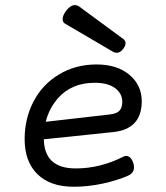

<svg xmlns="http://www.w3.org/2000/svg" viewBox="-20 -711 640 742"><path d="M75.2 -172.9Q75.2 -86.9 124.5 -38.1Q173.8 10.7 265.1 10.7Q319.8 10.7 375.7 -1.2Q431.6 -13.2 475.1 -32.2Q505.9 -45.9 495.1 -81.1Q489.3 -99.1 478.3 -105.5Q467.3 -111.8 455.6 -105Q366.7 -60.1 272.5 -60.1Q149.4 -60.1 149.4 -176.3Q149.4 -268.1 202.4 -329.6Q255.4 -391.1 345.7 -391.1Q397 -391.1 424.8 -370.4Q452.6 -349.6 452.6 -317.4Q452.6 -294.9 441.7 -283.2Q430.7 -271.5 403.3 -268.6L139.2 -238.3L123 -169.9L418.5 -200.7Q527.8 -212.4 527.8 -319.8Q527.8 -381.8 480.2 -421.9Q432.6 -461.9 353 -461.9Q272 -461.9 208 -423.3Q144 -384.8 109.6 -318.8Q75.2 -252.9 75.2 -172.9ZM236.8 -670.9Q227.1 -658.7 223.9 -647.7Q220.7 -636.7 223.1 -629.6Q225.6 -622.6 232.9 -618.7L415.5 -511.7Q436.5 -499.5 453.6 -519Q463.9 -530.8 465.1 -541.5Q466.3 -552.2 457.5 -559.6L287.6 -684.6Q262.7 -703.1 236.8 -670.9Z"/></svg>

Font: Courier Prime Sans
Style: Regular
Weight: 300
Italic angle: -10°
Designer: Alan Dague-Greene
Foundry: Quote-Unquote Apps
Version: Version 3.23